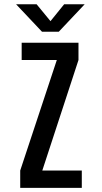

<svg xmlns="http://www.w3.org/2000/svg" viewBox="-20 -906 490 926"><path d="M388.5 -885.5 263.5 -753H182.5L57.5 -885.5H156.5L223.5 -804L289.5 -885.5ZM184 -83.5H374.5V0H77.5V-83.5L254 -616.5H84.5V-700H358.5V-616.5Z"/></svg>

Font: League Mono Condensed Medium
Style: Regular
Weight: 500
Width: 1
Designer: Tyler Finck
Foundry: The League of Moveable Type / Tyler Finck
Version: Version 2.210